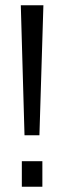

<svg xmlns="http://www.w3.org/2000/svg" viewBox="-20 -710 244 730"><path d="M59.1 -689.9H145L129.9 -195.8H73.2ZM63 -97.2H141.1V0H63Z"/></svg>

Font: D-DIN Condensed
Style: Regular
Weight: 400
Width: 3
Designer: Charles Nix
Foundry: Datto Inc.
Version: Version 1.00